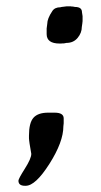

<svg xmlns="http://www.w3.org/2000/svg" viewBox="-20 -478 317 605"><path d="M216.3 -456.1Q238.3 -456.1 238.3 -439.5L240.2 -427.2V-411.6L239.3 -403.3L237.8 -393.1Q237.8 -374.5 224.6 -358.6Q211.4 -342.8 189.5 -342.8L181.6 -341.3H177.7L171.9 -340.8H168Q127 -340.8 127 -370.6V-388.2L128.9 -402.8Q128.9 -419.4 145 -443.4Q152.8 -455.1 170.4 -455.1Q174.8 -456.5 177.7 -456.5L189.5 -458H203.6L205.6 -457.5H209Q214.8 -456.1 216.3 -456.1ZM71.3 -50.8Q71.3 -90.8 85.4 -106.9Q99.6 -123 131.8 -123H151.9Q180.7 -123 180.7 -105V-89.4Q179.7 -83.5 179.7 -80.1Q179.7 -30.8 135.7 38.3Q91.8 107.4 61 107.4H58.6Q38.1 107.4 38.1 91.3Q38.1 85.4 58.3 53.5Q78.6 21.5 78.6 6.8L73.2 -25.4Q71.8 -34.2 71.8 -36.1L71.3 -42Q71.3 -46.4 71.3 -50.8Z"/></svg>

Font: Averia Sans Libre
Style: Italic
Weight: 400
Italic angle: -7.90001°
Version: Version 1.002